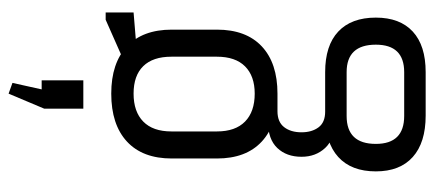

<svg xmlns="http://www.w3.org/2000/svg" viewBox="-302 -524 1011 447"><g transform="rotate(-90 203.5 -300.5)"><path d="M209 -160Q137 -160 97.5 -196.5Q58 -233 58 -301V-406Q58 -474 97.5 -510.5Q137 -547 209 -547Q280 -547 319 -510.5Q358 -474 358 -406V-301Q358 -233 319 -196.5Q280 -160 209 -160ZM158 185Q95 185 61.5 155Q28 125 28 69Q28 12 61.5 -18.5Q95 -49 158 -49H259Q321 -49 353.5 -18.5Q386 12 386 69Q386 125 353.5 155Q321 185 259 185ZM259 135Q323 135 323 69Q323 1 259 1H157Q92 1 92 69Q92 135 157 135ZM142 -27Q103 -27 82.5 -49Q62 -71 62 -104Q62 -139 82.5 -160.5Q103 -182 143 -182H209V-160H168Q143 -160 131 -144.5Q119 -129 119 -104Q119 -80 130.5 -64.5Q142 -49 167 -49H209V-27ZM209 -213Q250 -213 272.5 -235.5Q295 -258 295 -301V-407Q295 -450 273 -472.5Q251 -495 209 -495Q167 -495 144 -472.5Q121 -450 121 -407V-301Q121 -258 144 -235.5Q167 -213 209 -213ZM277 -514 381 -560H398V-495L277 -485ZM174 -612V-703L209 -786L234 -777L208 -660L178 -709H240V-612Z"/></g></svg>

Font: Pathway Extreme Condensed ExtraLight
Style: Regular
Weight: 250
Width: 3
Version: Version 1.001;gftools[0.9.26]